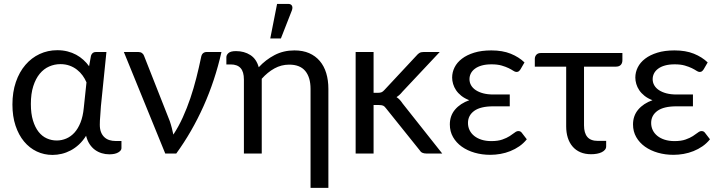

<svg xmlns="http://www.w3.org/2000/svg" viewBox="-20 -766 3590 958"><path d="M411.5 -355Q404 -373 392.2 -389.2Q380.5 -405.5 364.2 -418.2Q348 -431 327.2 -438.5Q306.5 -446 281.5 -446Q252 -446 225.2 -434.2Q198.5 -422.5 178.2 -398Q158 -373.5 146 -336Q134 -298.5 134 -247Q134 -199 144.5 -164.8Q155 -130.5 172.5 -108.2Q190 -86 213.5 -75.5Q237 -65 263 -65Q288 -65 310.8 -74.8Q333.5 -84.5 351.5 -104.2Q369.5 -124 381.8 -154.8Q394 -185.5 398 -227.5ZM586 -62.5V-26.5Q586 -15 570 -5.5Q554 4 525.5 4Q506 4 487.8 -1.5Q469.5 -7 454 -18.2Q438.5 -29.5 427 -47Q415.5 -64.5 409.5 -88.5Q393.5 -63 374 -45Q354.5 -27 332.8 -15.5Q311 -4 288 1.5Q265 7 242 7Q200 7 163.5 -10.2Q127 -27.5 100 -60Q73 -92.5 57.5 -139Q42 -185.5 42 -244.5Q42 -306.5 59.2 -356.8Q76.5 -407 106.8 -442.2Q137 -477.5 177.8 -496.5Q218.5 -515.5 266 -515.5Q293 -515.5 316.8 -509.5Q340.5 -503.5 360.2 -492.8Q380 -482 396.2 -467.2Q412.5 -452.5 424.5 -435.5L434 -488Q440 -506.5 458 -506.5H511L483.5 -236Q482.5 -211.5 480.2 -187.8Q478 -164 478 -144Q478 -122 484 -106.8Q490 -91.5 500.8 -81.5Q511.5 -71.5 525.8 -67Q540 -62.5 556.5 -62.5Z M1085 -506.5Q1053 -364.5 995.5 -236.2Q938 -108 859.5 0H804.5L598 -506.5H671Q681.5 -506.5 688.8 -501Q696 -495.5 698.5 -488L827 -162Q833 -144.5 837.2 -127.8Q841.5 -111 845 -94.5Q871 -134 892 -180.2Q913 -226.5 929.8 -276Q946.5 -325.5 959.5 -376.8Q972.5 -428 983 -478.5Q985.5 -494 993 -500.2Q1000.5 -506.5 1010.5 -506.5Z M1109.5 -480.5Q1109.5 -492 1120.2 -501.5Q1131 -511 1157.5 -511Q1198.5 -511 1229 -491.5Q1259.5 -472 1271 -430.5Q1305.5 -468 1350 -491.2Q1394.5 -514.5 1449 -514.5Q1491 -514.5 1522.5 -500.8Q1554 -487 1575.5 -461.8Q1597 -436.5 1607.8 -401Q1618.5 -365.5 1618.5 -322.5V171.5H1529.5V-322.5Q1529.5 -380 1503.2 -411.8Q1477 -443.5 1423 -443.5Q1383.5 -443.5 1349.2 -424.5Q1315 -405.5 1286 -373V0H1197V-369Q1197 -408 1180.5 -426.2Q1164 -444.5 1131 -444.5H1109.5ZM1328.5 -574 1362.5 -746.5H1418Q1431.5 -746.5 1436.5 -737.8Q1441.5 -729 1436.5 -714.5L1381.5 -574Z M1844 -506.5V-303H1867Q1877 -303 1883.8 -305.8Q1890.5 -308.5 1898 -317L2058 -488.5Q2065 -497 2072.8 -501.8Q2080.5 -506.5 2093.5 -506.5H2174L1987.5 -308Q1974 -291 1958.5 -281.5Q1967.5 -275.5 1974.8 -267.8Q1982 -260 1988.5 -250L2186.5 0H2107Q2095.5 0 2087.2 -3.8Q2079 -7.5 2073 -17.5L1906.5 -225Q1899 -235.5 1891.8 -238.8Q1884.5 -242 1869.5 -242H1844V0H1754.5V-506.5Z M2608.5 -71Q2592 -50.5 2571 -36Q2550 -21.5 2526.2 -12Q2502.5 -2.5 2477 2Q2451.5 6.5 2426.5 6.5Q2385 6.5 2348.5 -4Q2312 -14.5 2284.2 -34.2Q2256.5 -54 2240.5 -82Q2224.5 -110 2224.5 -145Q2224.5 -188.5 2250.5 -219.2Q2276.5 -250 2321.5 -266Q2298 -275 2281.8 -288Q2265.5 -301 2255.5 -316Q2245.5 -331 2240.8 -347.2Q2236 -363.5 2236 -379Q2236 -405.5 2248.2 -430Q2260.5 -454.5 2285 -473.2Q2309.5 -492 2346 -503.2Q2382.5 -514.5 2431.5 -514.5Q2487.5 -514.5 2528.2 -498Q2569 -481.5 2597 -454.5L2577 -420Q2571.5 -412 2567.2 -409.5Q2563 -407 2556.5 -407Q2550 -407 2541 -413Q2532 -419 2517.8 -426Q2503.5 -433 2482.8 -439Q2462 -445 2432.5 -445Q2404.5 -445 2384 -439.2Q2363.5 -433.5 2349.8 -423.2Q2336 -413 2329.2 -399.5Q2322.5 -386 2322.5 -371Q2322.5 -354.5 2330.5 -340.5Q2338.5 -326.5 2354 -316.2Q2369.5 -306 2391.5 -300.2Q2413.5 -294.5 2441.5 -294.5H2523.5V-235.5H2441.5Q2377.5 -235.5 2346.2 -212.8Q2315 -190 2315 -152.5Q2315 -133 2323 -116.5Q2331 -100 2346.2 -87.8Q2361.5 -75.5 2383 -68.8Q2404.5 -62 2431.5 -62Q2464.5 -62 2486.5 -69.8Q2508.5 -77.5 2523.2 -87Q2538 -96.5 2547.8 -104.2Q2557.5 -112 2566.5 -112Q2577.5 -112 2583.5 -103.5Z M3085.5 -466Q3085.5 -450.5 3077.2 -442Q3069 -433.5 3053.5 -433.5H2894V-140.5Q2894 -102.5 2910.5 -82.8Q2927 -63 2963.5 -63H3004.5V-35.5Q3004.5 -26 2998.5 -18.8Q2992.5 -11.5 2982.2 -6.5Q2972 -1.5 2958.5 1Q2945 3.5 2929.5 3.5Q2899 3.5 2875.8 -6.5Q2852.5 -16.5 2836.8 -35Q2821 -53.5 2813 -79Q2805 -104.5 2805 -135.5V-433.5H2648.5V-472.5Q2648.5 -484 2656.2 -492.8Q2664 -501.5 2679 -501.5H3085.5Z M3522.5 -71Q3506 -50.5 3485 -36Q3464 -21.5 3440.2 -12Q3416.5 -2.5 3391 2Q3365.5 6.5 3340.5 6.5Q3299 6.5 3262.5 -4Q3226 -14.5 3198.2 -34.2Q3170.5 -54 3154.5 -82Q3138.5 -110 3138.5 -145Q3138.5 -188.5 3164.5 -219.2Q3190.5 -250 3235.5 -266Q3212 -275 3195.8 -288Q3179.5 -301 3169.5 -316Q3159.5 -331 3154.8 -347.2Q3150 -363.5 3150 -379Q3150 -405.5 3162.2 -430Q3174.5 -454.5 3199 -473.2Q3223.5 -492 3260 -503.2Q3296.5 -514.5 3345.5 -514.5Q3401.5 -514.5 3442.2 -498Q3483 -481.5 3511 -454.5L3491 -420Q3485.5 -412 3481.2 -409.5Q3477 -407 3470.5 -407Q3464 -407 3455 -413Q3446 -419 3431.8 -426Q3417.5 -433 3396.8 -439Q3376 -445 3346.5 -445Q3318.5 -445 3298 -439.2Q3277.5 -433.5 3263.8 -423.2Q3250 -413 3243.2 -399.5Q3236.5 -386 3236.5 -371Q3236.5 -354.5 3244.5 -340.5Q3252.5 -326.5 3268 -316.2Q3283.5 -306 3305.5 -300.2Q3327.5 -294.5 3355.5 -294.5H3437.5V-235.5H3355.5Q3291.5 -235.5 3260.2 -212.8Q3229 -190 3229 -152.5Q3229 -133 3237 -116.5Q3245 -100 3260.2 -87.8Q3275.5 -75.5 3297 -68.8Q3318.5 -62 3345.5 -62Q3378.5 -62 3400.5 -69.8Q3422.5 -77.5 3437.2 -87Q3452 -96.5 3461.8 -104.2Q3471.5 -112 3480.5 -112Q3491.5 -112 3497.5 -103.5Z"/></svg>

Font: Lato
Style: Regular
Weight: 400
Designer: Lukasz Dziedzic with Adam Twardoch and Botio Nikoltchev
Foundry: tyPoland Lukasz Dziedzic
Version: Version 2.015; 2015-08-06; http://www.latofonts.com/